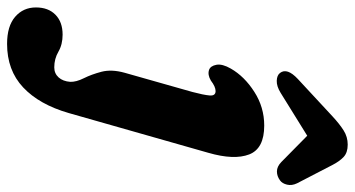

<svg xmlns="http://www.w3.org/2000/svg" viewBox="-372 -494 978 529"><g transform="rotate(90 117.5 -229.0)"><path d="M273.5 -313.5 164 71Q140.5 152.5 93.2 196.8Q46 241 -26.5 241Q-75.5 241 -101.2 218.8Q-127 196.5 -127 161.5Q-127 127.5 -107 107.8Q-87 88 -52 88Q-25 88 -5.2 99.5Q14.5 111 38 111Q55 111 65.8 99Q76.5 87 78 67Q78.5 50.5 68 29.5Q57.5 8.5 50.2 -19.2Q43 -47 53 -83L106 -270Q114 -300 115.5 -316.8Q117 -333.5 103.5 -333.5Q91.5 -333.5 74.5 -320.5Q58.5 -311 45 -315.5Q34 -319.5 31 -335.8Q28 -352 41.5 -375.5Q63 -413 105.5 -440.2Q148 -467.5 198.5 -467.5Q262 -467.5 278 -426Q294 -384.5 273.5 -313.5ZM108 -512.5Q90 -501.5 75 -502Q60 -502.5 53.5 -511Q38.5 -530.5 70 -560L173 -655.5Q194 -675 211.8 -686.2Q229.5 -697.5 251 -697.5Q273 -697.5 285 -686.2Q297 -675 307 -655.5L357.5 -558Q364.5 -543.5 361.2 -530.2Q358 -517 349.5 -511Q338 -502.5 324.8 -502.5Q311.5 -502.5 299 -514.5L226.5 -586Z"/></g></svg>

Font: Fraunces 72pt S100
Style: Bold Italic
Weight: 700
Italic angle: -16°
Version: Version 1.000; ttfautohint (v1.8.3)